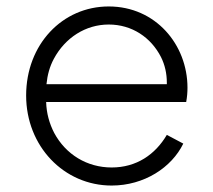

<svg xmlns="http://www.w3.org/2000/svg" viewBox="-20 -563 661 595"><path d="M326 12C427 12 512 -44 548 -118L497 -145C461 -84 403 -44 326 -44C250 -44 184 -84 148 -151C133 -180 124 -212 123 -247H557C560 -263 561 -278 561 -291C561 -425 462 -543 317 -543C173 -543 61 -425 61 -267C61 -110 178 12 326 12ZM124 -302C127 -331 134 -357 147 -381C182 -446 245 -487 317 -487C389 -487 448 -447 479 -386C491 -362 497 -335 497 -307C497 -305 497 -304 497 -302Z"/></svg>

Font: Plus Jakarta Sans Light
Style: Regular
Weight: 300
Designer: Gumpita Rahayu
Foundry: Tokotype
Version: Version 2.071;gftools[0.9.30]